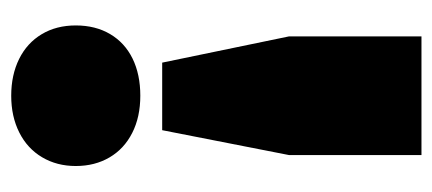

<svg xmlns="http://www.w3.org/2000/svg" viewBox="-240 -540 790 351"><g transform="rotate(90 155.5 -365.0)"><path d="M95 -266 47 -498V-740H264V-498L218.5 -266ZM27 -108Q27 -144 42.8 -170.8Q58.5 -197.5 87.5 -211.8Q116.5 -226 155.5 -226Q194.5 -226 223.5 -211.2Q252.5 -196.5 268.2 -169.8Q284 -143 284 -108Q284 -73.5 268 -46.5Q252 -19.5 222.8 -4.8Q193.5 10 155.5 10Q117.5 10 88.2 -4.5Q59 -19 43 -45.8Q27 -72.5 27 -108Z"/></g></svg>

Font: Encode Sans Semi Condensed Black
Style: Regular
Weight: 900
Width: 4
Designer: Multiple Designers
Foundry: Impallari Type
Version: Version 2.000